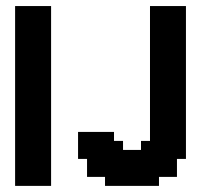

<svg xmlns="http://www.w3.org/2000/svg" viewBox="-20 -608 687 628"><path d="M29.4 -29.4H58.8V0H29.4ZM58.8 -29.4H88.2V0H58.8ZM88.2 -29.4H117.6V0H88.2ZM117.6 -29.4H147.1V0H117.6ZM117.6 -58.8H147.1V-29.4H117.6ZM88.2 -58.8H117.6V-29.4H88.2ZM58.8 -58.8H88.2V-29.4H58.8ZM29.4 -58.8H58.8V-29.4H29.4ZM29.4 -88.2H58.8V-58.8H29.4ZM29.4 -117.6H58.8V-88.2H29.4ZM29.4 -147.1H58.8V-117.6H29.4ZM29.4 -176.5H58.8V-147.1H29.4ZM29.4 -205.9H58.8V-176.5H29.4ZM29.4 -235.3H58.8V-205.9H29.4ZM29.4 -264.7H58.8V-235.3H29.4ZM58.8 -264.7H88.2V-235.3H58.8ZM58.8 -294.1H88.2V-264.7H58.8ZM58.8 -323.5H88.2V-294.1H58.8ZM88.2 -323.5H117.6V-294.1H88.2ZM88.2 -294.1H117.6V-264.7H88.2ZM117.6 -294.1H147.1V-264.7H117.6ZM117.6 -264.7H147.1V-235.3H117.6ZM117.6 -235.3H147.1V-205.9H117.6ZM117.6 -205.9H147.1V-176.5H117.6ZM117.6 -176.5H147.1V-147.1H117.6ZM117.6 -147.1H147.1V-117.6H117.6ZM117.6 -117.6H147.1V-88.2H117.6ZM117.6 -88.2H147.1V-58.8H117.6ZM88.2 -88.2H117.6V-58.8H88.2ZM88.2 -117.6H117.6V-88.2H88.2ZM88.2 -147.1H117.6V-117.6H88.2ZM88.2 -176.5H117.6V-147.1H88.2ZM88.2 -205.9H117.6V-176.5H88.2ZM88.2 -235.3H117.6V-205.9H88.2ZM88.2 -264.7H117.6V-235.3H88.2ZM58.8 -235.3H88.2V-205.9H58.8ZM58.8 -205.9H88.2V-176.5H58.8ZM58.8 -176.5H88.2V-147.1H58.8ZM58.8 -147.1H88.2V-117.6H58.8ZM58.8 -117.6H88.2V-88.2H58.8ZM58.8 -88.2H88.2V-58.8H58.8ZM29.4 -588.2H58.8V-558.8H29.4ZM29.4 -558.8H58.8V-529.4H29.4ZM29.4 -500H58.8V-470.6H29.4ZM29.4 -470.6H58.8V-441.2H29.4ZM29.4 -441.2H58.8V-411.8H29.4ZM29.4 -411.8H58.8V-382.4H29.4ZM29.4 -382.4H58.8V-352.9H29.4ZM29.4 -352.9H58.8V-323.5H29.4ZM29.4 -323.5H58.8V-294.1H29.4ZM29.4 -294.1H58.8V-264.7H29.4ZM58.8 -411.8H88.2V-382.4H58.8ZM58.8 -441.2H88.2V-411.8H58.8ZM58.8 -470.6H88.2V-441.2H58.8ZM58.8 -500H88.2V-470.6H58.8ZM58.8 -529.4H88.2V-500H58.8ZM29.4 -529.4H58.8V-500H29.4ZM58.8 -588.2H88.2V-558.8H58.8ZM88.2 -588.2H117.6V-558.8H88.2ZM88.2 -558.8H117.6V-529.4H88.2ZM117.6 -529.4H147.1V-500H117.6ZM117.6 -558.8H147.1V-529.4H117.6ZM117.6 -588.2H147.1V-558.8H117.6ZM117.6 -500H147.1V-470.6H117.6ZM117.6 -470.6H147.1V-441.2H117.6ZM117.6 -441.2H147.1V-411.8H117.6ZM117.6 -411.8H147.1V-382.4H117.6ZM117.6 -382.4H147.1V-352.9H117.6ZM117.6 -352.9H147.1V-323.5H117.6ZM117.6 -323.5H147.1V-294.1H117.6ZM88.2 -352.9H117.6V-323.5H88.2ZM88.2 -382.4H117.6V-352.9H88.2ZM88.2 -411.8H117.6V-382.4H88.2ZM58.8 -382.4H88.2V-352.9H58.8ZM58.8 -352.9H88.2V-323.5H58.8ZM88.2 -441.2H117.6V-411.8H88.2ZM88.2 -529.4H117.6V-500H88.2ZM88.2 -500H117.6V-470.6H88.2ZM88.2 -470.6H117.6V-441.2H88.2ZM58.8 -558.8H88.2V-529.4H58.8ZM558.8 -117.6H588.2V-88.2H558.8ZM529.4 -117.6H558.8V-88.2H529.4ZM500 -117.6H529.4V-88.2H500ZM500 -88.2H529.4V-58.8H500ZM529.4 -88.2H558.8V-58.8H529.4ZM500 -58.8H529.4V-29.4H500ZM470.6 -58.8H500V-29.4H470.6ZM529.4 -58.8H558.8V-29.4H529.4ZM470.6 -29.4H500V0H470.6ZM441.2 -29.4H470.6V0H441.2ZM411.8 -29.4H441.2V0H411.8ZM382.4 -29.4H411.8V0H382.4ZM352.9 -29.4H382.4V0H352.9ZM323.5 -29.4H352.9V0H323.5ZM323.5 -58.8H352.9V-29.4H323.5ZM294.1 -58.8H323.5V-29.4H294.1ZM264.7 -58.8H294.1V-29.4H264.7ZM264.7 -88.2H294.1V-58.8H264.7ZM294.1 -88.2H323.5V-58.8H294.1ZM323.5 -88.2H352.9V-58.8H323.5ZM352.9 -88.2H382.4V-58.8H352.9ZM382.4 -88.2H411.8V-58.8H382.4ZM411.8 -88.2H441.2V-58.8H411.8ZM441.2 -88.2H470.6V-58.8H441.2ZM470.6 -88.2H500V-58.8H470.6ZM441.2 -58.8H470.6V-29.4H441.2ZM411.8 -58.8H441.2V-29.4H411.8ZM382.4 -58.8H411.8V-29.4H382.4ZM352.9 -58.8H382.4V-29.4H352.9ZM294.1 -117.6H323.5V-88.2H294.1ZM264.7 -117.6H294.1V-88.2H264.7ZM235.3 -117.6H264.7V-88.2H235.3ZM294.1 -147.1H323.5V-117.6H294.1ZM323.5 -147.1H352.9V-117.6H323.5ZM352.9 -147.1H382.4V-117.6H352.9ZM352.9 -117.6H382.4V-88.2H352.9ZM323.5 -117.6H352.9V-88.2H323.5ZM264.7 -147.1H294.1V-117.6H264.7ZM264.7 -176.5H294.1V-147.1H264.7ZM235.3 -176.5H264.7V-147.1H235.3ZM235.3 -147.1H264.7V-117.6H235.3ZM323.5 -176.5H352.9V-147.1H323.5ZM294.1 -176.5H323.5V-147.1H294.1ZM382.4 -117.6H411.8V-88.2H382.4ZM411.8 -117.6H441.2V-88.2H411.8ZM441.2 -117.6H470.6V-88.2H441.2ZM470.6 -117.6H500V-88.2H470.6ZM470.6 -147.1H500V-117.6H470.6ZM441.2 -147.1H470.6V-117.6H441.2ZM500 -147.1H529.4V-117.6H500ZM529.4 -147.1H558.8V-117.6H529.4ZM529.4 -176.5H558.8V-147.1H529.4ZM558.8 -176.5H588.2V-147.1H558.8ZM558.8 -205.9H588.2V-176.5H558.8ZM558.8 -147.1H588.2V-117.6H558.8ZM558.8 -235.3H588.2V-205.9H558.8ZM558.8 -264.7H588.2V-235.3H558.8ZM558.8 -294.1H588.2V-264.7H558.8ZM558.8 -323.5H588.2V-294.1H558.8ZM558.8 -352.9H588.2V-323.5H558.8ZM529.4 -352.9H558.8V-323.5H529.4ZM529.4 -382.4H558.8V-352.9H529.4ZM500 -352.9H529.4V-323.5H500ZM470.6 -352.9H500V-323.5H470.6ZM470.6 -323.5H500V-294.1H470.6ZM470.6 -294.1H500V-264.7H470.6ZM470.6 -264.7H500V-235.3H470.6ZM470.6 -235.3H500V-205.9H470.6ZM470.6 -205.9H500V-176.5H470.6ZM470.6 -176.5H500V-147.1H470.6ZM500 -176.5H529.4V-147.1H500ZM500 -205.9H529.4V-176.5H500ZM529.4 -205.9H558.8V-176.5H529.4ZM529.4 -235.3H558.8V-205.9H529.4ZM529.4 -264.7H558.8V-235.3H529.4ZM529.4 -294.1H558.8V-264.7H529.4ZM500 -323.5H529.4V-294.1H500ZM500 -294.1H529.4V-264.7H500ZM500 -264.7H529.4V-235.3H500ZM500 -235.3H529.4V-205.9H500ZM529.4 -323.5H558.8V-294.1H529.4ZM558.8 -382.4H588.2V-352.9H558.8ZM558.8 -411.8H588.2V-382.4H558.8ZM558.8 -441.2H588.2V-411.8H558.8ZM558.8 -470.6H588.2V-441.2H558.8ZM558.8 -500H588.2V-470.6H558.8ZM529.4 -500H558.8V-470.6H529.4ZM529.4 -529.4H558.8V-500H529.4ZM529.4 -558.8H558.8V-529.4H529.4ZM500 -558.8H529.4V-529.4H500ZM470.6 -558.8H500V-529.4H470.6ZM500 -382.4H529.4V-352.9H500ZM500 -411.8H529.4V-382.4H500ZM500 -441.2H529.4V-411.8H500ZM529.4 -441.2H558.8V-411.8H529.4ZM529.4 -470.6H558.8V-441.2H529.4ZM529.4 -411.8H558.8V-382.4H529.4ZM470.6 -382.4H500V-352.9H470.6ZM470.6 -411.8H500V-382.4H470.6ZM500 -470.6H529.4V-441.2H500ZM470.6 -470.6H500V-441.2H470.6ZM470.6 -441.2H500V-411.8H470.6ZM470.6 -529.4H500V-500H470.6ZM500 -529.4H529.4V-500H500ZM500 -500H529.4V-470.6H500ZM470.6 -500H500V-470.6H470.6ZM470.6 -588.2H500V-558.8H470.6ZM500 -588.2H529.4V-558.8H500ZM529.4 -588.2H558.8V-558.8H529.4ZM558.8 -588.2H588.2V-558.8H558.8ZM558.8 -558.8H588.2V-529.4H558.8ZM558.8 -529.4H588.2V-500H558.8Z"/></svg>

Font: Jersey 20
Style: Regular
Weight: 400
Designer: Sarah Cadigan-Fried
Version: Version 1.000; ttfautohint (v1.8.4.7-5d5b)